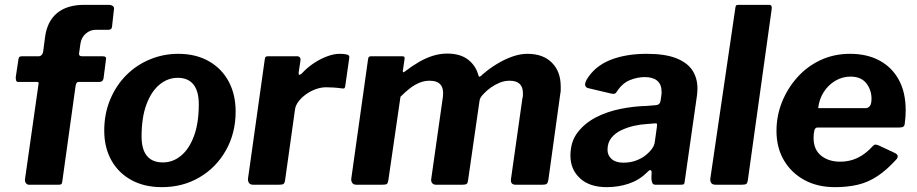

<svg xmlns="http://www.w3.org/2000/svg" viewBox="-20 -762 3781 792"><path d="M403 -530Q413 -530 416 -526Q419 -522 417 -515L407 -438Q404 -424 390 -424H303Q295 -424 292 -409L237 -14Q236 -5 233 -2.5Q230 0 222 0H99Q92 0 87 -6.5Q82 -13 83 -22L139 -416Q141 -424 133 -424H56Q48 -424 46.5 -430Q45 -436 45 -444L56 -517Q57 -524 60 -527Q63 -530 73 -530H140Q147 -530 152 -535.5Q157 -541 158 -549L166 -610Q175 -675 216 -708.5Q257 -742 327 -742H428Q439 -742 445.5 -737Q452 -732 450 -723L442 -651Q441 -639 426 -639H374Q352 -639 334 -623.5Q316 -608 312 -583L306 -541Q305 -530 318 -530H403Z M648 10Q575 10 521.5 -19.5Q468 -49 439 -101.5Q410 -154 410 -223Q410 -293 434.5 -351.5Q459 -410 501 -452Q543 -494 598.5 -517Q654 -540 715 -540Q788 -540 841.5 -509.5Q895 -479 923.5 -425.5Q952 -372 952 -302Q952 -213 912 -142Q872 -71 803 -30.5Q734 10 648 10ZM652 -92Q693 -92 726.5 -119.5Q760 -147 780 -200.5Q800 -254 800 -332Q800 -386 778 -413.5Q756 -441 713 -441Q672 -441 638 -413Q604 -385 584 -331Q564 -277 564 -199Q564 -146 586 -119Q608 -92 652 -92Z M1024 0Q1012 0 1007 -7.5Q1002 -15 1003 -25L1072 -516Q1073 -525 1076 -527.5Q1079 -530 1086 -530H1205Q1213 -530 1217 -525Q1221 -520 1219 -509L1212 -464Q1211 -454 1214.5 -453.5Q1218 -453 1225 -459Q1248 -484 1275.5 -502Q1303 -520 1330.5 -530Q1358 -540 1381 -540Q1401 -540 1411.5 -537Q1422 -534 1421 -525L1405 -413Q1404 -402 1401.5 -399Q1399 -396 1393 -397Q1373 -400 1354.5 -401Q1336 -402 1325 -402Q1305 -402 1283.5 -394.5Q1262 -387 1243 -373.5Q1224 -360 1211.5 -343.5Q1199 -327 1197 -311L1156 -19Q1154 -6 1149 -3Q1144 0 1130 0H1024Z M1450 0Q1438 0 1433 -7.5Q1428 -15 1429 -25L1498 -516Q1499 -525 1502 -527.5Q1505 -530 1512 -530H1639Q1647 -530 1648.5 -526Q1650 -522 1648 -513L1642 -472Q1640 -459 1650 -467Q1680 -490 1708.5 -506.5Q1737 -523 1766 -532Q1795 -541 1825 -541Q1879 -541 1911.5 -515.5Q1944 -490 1954 -449Q1956 -444 1960.5 -446.5Q1965 -449 1973 -457Q2001 -481 2032 -499.5Q2063 -518 2094.5 -529Q2126 -540 2156 -540Q2220 -540 2256.5 -503.5Q2293 -467 2293 -405Q2293 -398 2293 -390.5Q2293 -383 2291 -374L2242 -20Q2240 -8 2235.5 -4Q2231 0 2218 0H2107Q2084 0 2088 -25L2135 -357Q2137 -362 2137 -368Q2137 -374 2137 -379Q2137 -403 2123.5 -416Q2110 -429 2082 -429Q2061 -429 2041.5 -421Q2022 -413 2005 -401Q1988 -389 1975 -375Q1968 -368 1963.5 -361Q1959 -354 1958 -346L1911 -20Q1910 -8 1905.5 -4Q1901 0 1888 0H1778Q1768 0 1762.5 -7Q1757 -14 1759 -25L1807 -363Q1811 -396 1797.5 -412.5Q1784 -429 1752 -429Q1731 -429 1711 -421Q1691 -413 1672 -398.5Q1653 -384 1632 -363L1582 -19Q1580 -6 1575.5 -3Q1571 0 1556 0H1450Z M2647 -49Q2615 -18 2572.5 -4Q2530 10 2483 10Q2412 10 2372.5 -26.5Q2333 -63 2333 -120Q2333 -177 2362.5 -215.5Q2392 -254 2438.5 -278Q2485 -302 2540.5 -313Q2596 -324 2647 -325L2683 -328Q2702 -328 2705 -347L2708 -368Q2709 -372 2709 -376.5Q2709 -381 2709 -384Q2709 -414 2691 -429Q2673 -444 2640 -444Q2608 -444 2577 -431Q2546 -418 2523 -382Q2520 -377 2515.5 -375.5Q2511 -374 2501 -376L2404 -399Q2398 -401 2394.5 -408Q2391 -415 2399 -432Q2432 -488 2496 -514Q2560 -540 2648 -540Q2723 -540 2769 -522Q2815 -504 2836 -472Q2857 -440 2857 -397Q2857 -390 2856.5 -383Q2856 -376 2855 -368L2805 -18Q2804 -5 2801 -2.5Q2798 0 2787 0H2684Q2674 0 2671 -7Q2668 -14 2667 -26L2668 -52Q2666 -70 2647 -49ZM2690 -241Q2691 -249 2689.5 -251.5Q2688 -254 2680 -253L2644 -250Q2623 -249 2596 -243Q2569 -237 2544 -225.5Q2519 -214 2502.5 -194Q2486 -174 2486 -144Q2486 -121 2503 -106Q2520 -91 2551 -91Q2579 -91 2601.5 -99Q2624 -107 2640 -119Q2657 -132 2668 -146.5Q2679 -161 2681 -176Z M3065 -20Q3063 -6 3058 -3Q3053 0 3038 0H2932Q2919 0 2914 -7Q2909 -14 2910 -25L3013 -727Q3014 -737 3016.5 -739.5Q3019 -742 3027 -742H3153Q3166 -742 3163 -723Z M3424 10Q3352 10 3298 -19.5Q3244 -49 3213.5 -101Q3183 -153 3183 -222Q3183 -284 3205.5 -340.5Q3228 -397 3268.5 -442.5Q3309 -488 3364.5 -514Q3420 -540 3487 -540Q3556 -540 3607.5 -512.5Q3659 -485 3687.5 -433Q3716 -381 3716 -307Q3716 -294 3715 -280Q3714 -266 3712 -251Q3711 -243 3706 -239.5Q3701 -236 3689 -236H3352Q3342 -236 3339 -223Q3336 -210 3336 -193Q3336 -145 3367 -120Q3398 -95 3446 -95Q3484 -95 3517 -110.5Q3550 -126 3582 -161Q3587 -166 3592.5 -165.5Q3598 -165 3605 -162L3671 -131Q3691 -122 3678 -105Q3638 -61 3599.5 -35.5Q3561 -10 3518.5 0Q3476 10 3424 10ZM3551 -316Q3561 -316 3568 -324.5Q3575 -333 3575 -355Q3575 -391 3553.5 -418.5Q3532 -446 3488 -446Q3455 -446 3426 -429Q3397 -412 3378 -382.5Q3359 -353 3355 -316Z"/></svg>

Font: Libre Franklin Thin
Style: Bold Italic
Weight: 700
Italic angle: -8°
Version: Version 3.000